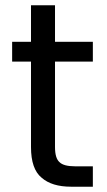

<svg xmlns="http://www.w3.org/2000/svg" viewBox="-20 -706 404 726"><path d="M25.9 -547.9H97.2V-686H188V-547.9H331.1V-473.1H188V-149.9Q188 -107.4 205.1 -92.8Q220.7 -77.1 264.2 -77.1H331.1V0H249Q175.8 0 137.2 -34.2Q97.2 -66.9 97.2 -149.9V-473.1H25.9Z"/></svg>

Font: PoppinsZ
Style: Regular
Weight: 400
Designer: Ninad Kale (Devanagari), Jonny Pinhorn (Latin)
Foundry: Indian Type Foundry
Version: Version 3.002;FEAKit 1.0